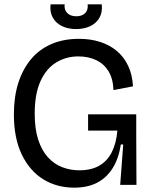

<svg xmlns="http://www.w3.org/2000/svg" viewBox="-20 -852 699 885"><path d="M322 13Q242 13 179.5 -25.5Q117 -64 80.5 -139.5Q44 -215 44 -325Q44 -405 64 -468.5Q84 -532 122 -578Q160 -624 216 -648.5Q272 -673 344 -673Q397 -673 441 -659Q485 -645 518 -617.5Q551 -590 570.5 -549Q590 -508 593 -454L503 -437Q501 -490 480 -524Q459 -558 423 -575Q387 -592 341 -592Q285 -592 239 -564Q193 -536 166.5 -477.5Q140 -419 140 -328Q140 -258 156 -208.5Q172 -159 200.5 -127.5Q229 -96 266.5 -81.5Q304 -67 346 -67Q400 -67 437 -88Q474 -109 495 -150Q516 -191 521 -250H386V-325H608V-221L609 0H534L548 -186H537Q527 -121 499 -76.5Q471 -32 427 -9.5Q383 13 322 13ZM213 -832H278Q275 -808 289.5 -792.5Q304 -777 332 -777Q358 -777 372.5 -791.5Q387 -806 384 -832H449Q453 -795 438 -769.5Q423 -744 395 -731Q367 -718 331 -718Q294 -718 266 -731.5Q238 -745 223.5 -770.5Q209 -796 213 -832Z"/></svg>

Font: Bricolage Grotesque 72pt
Style: Regular
Weight: 400
Version: Version 1.001;gftools[0.9.33.dev8+g029e19f]